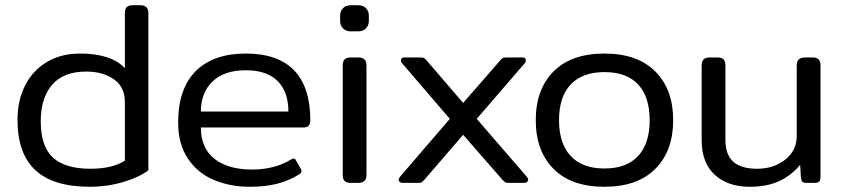

<svg xmlns="http://www.w3.org/2000/svg" viewBox="-20 -700 3228 735"><path d="M47 -241Q47 -316 76.5 -373.5Q106 -431 160 -463Q214 -495 286 -495Q406 -495 458 -439V-650Q458 -665 465 -672.5Q472 -680 488 -680H517Q548 -680 548 -650V-48Q512 -21 451 -3Q390 15 324 15Q184 15 115.5 -48.5Q47 -112 47 -241ZM458 -85V-310Q458 -367 416 -396.5Q374 -426 310 -426Q223 -426 179.5 -375.5Q136 -325 136 -236Q136 -139 183 -96.5Q230 -54 326 -54Q410 -54 458 -85Z M662 -231Q662 -361 729.5 -428Q797 -495 921 -495Q1044 -495 1106 -430.5Q1168 -366 1168 -239Q1168 -212 1142 -212H749Q749 -133 801 -92Q853 -51 945 -51Q1032 -51 1095 -90Q1101 -93 1104 -93Q1110 -93 1113 -86L1132 -53Q1134 -50 1134 -45Q1134 -38 1126 -33Q1086 -8 1040.5 3.5Q995 15 936 15Q861 15 799 -11Q737 -37 699.5 -92.5Q662 -148 662 -231ZM1084 -273Q1084 -348 1043 -389.5Q1002 -431 921 -431Q838 -431 793.5 -388Q749 -345 749 -273Z M1282 -620V-640Q1282 -657 1293 -668.5Q1304 -680 1323 -680H1351Q1370 -680 1381 -668.5Q1392 -657 1392 -640V-620Q1392 -603 1381 -591.5Q1370 -580 1351 -580H1323Q1304 -580 1293 -591.5Q1282 -603 1282 -620ZM1292 -30V-450Q1292 -465 1299 -472.5Q1306 -480 1322 -480H1352Q1383 -480 1383 -450V-30Q1383 0 1352 0H1322Q1306 0 1299 -7.5Q1292 -15 1292 -30Z M1506 -12Q1506 -16 1511 -23L1702 -245L1520 -457Q1515 -462 1515 -469Q1515 -480 1527 -480H1589Q1599 -480 1603 -478Q1607 -476 1612 -470L1753 -306L1896 -470Q1901 -476 1905 -478Q1909 -480 1919 -480H1981Q1993 -480 1993 -469Q1993 -462 1988 -457L1805 -245L1997 -23Q2002 -16 2002 -12Q2002 -7 1998 -3.5Q1994 0 1988 0H1926Q1917 0 1914 -2Q1911 -4 1905 -10L1753 -184L1603 -10Q1597 -4 1594 -2Q1591 0 1582 0H1520Q1514 0 1510 -3.5Q1506 -7 1506 -12Z M2031 -240Q2031 -358 2099 -426.5Q2167 -495 2294 -495Q2420 -495 2488.5 -426.5Q2557 -358 2557 -240Q2557 -122 2488.5 -53.5Q2420 15 2294 15Q2167 15 2099 -53.5Q2031 -122 2031 -240ZM2467 -240Q2467 -329 2423 -376.5Q2379 -424 2294 -424Q2209 -424 2164.5 -376.5Q2120 -329 2120 -240Q2120 -151 2164.5 -103Q2209 -55 2294 -55Q2378 -55 2422.5 -102.5Q2467 -150 2467 -240Z M2666 -164V-450Q2666 -480 2696 -480H2727Q2743 -480 2750 -472.5Q2757 -465 2757 -450V-165Q2757 -107 2787.5 -80.5Q2818 -54 2878 -54Q2942 -54 2986 -89Q3030 -124 3030 -179V-450Q3030 -480 3061 -480H3091Q3107 -480 3114 -472.5Q3121 -465 3121 -450V-25Q3121 -11 3116.5 -5.5Q3112 0 3099 0H3066Q3055 0 3051 -5Q3047 -10 3046 -21L3043 -69Q3009 -28 2962.5 -6.5Q2916 15 2849 15Q2767 15 2716.5 -30.5Q2666 -76 2666 -164Z"/></svg>

Font: Mitr Light
Style: Regular
Weight: 300
Designer: Thanarat Vachiruckul
Foundry: Cadson Demak
Version: Version 1.002